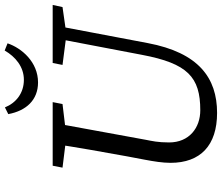

<svg xmlns="http://www.w3.org/2000/svg" viewBox="-82 -828 925 800"><g transform="rotate(-90 380.0 -427.5)"><path d="M203 -614H222L347 -629L355 -670H90L82 -629L203 -614ZM310 15C456 15 561 -62 601 -274L676 -670H623L552 -298C516 -108 460 -55 321 -55C248 -55 187 -101 187 -185C187 -232 193 -256 198 -282L269 -670H182C166 -567 148 -463 129 -360L115 -286C108 -249 102 -212 102 -179C102 -54 175 15 310 15ZM626 -614H646L751 -629L760 -670H518L510 -629L626 -614ZM437 -731C522 -731 580 -799 600 -858L570 -870C544 -825 502 -790 448 -790C393 -790 352 -822 333 -869L305 -855C319 -780 364 -731 437 -731Z"/></g></svg>

Font: Source Serif 4 Variable
Style: Italic
Weight: 400
Italic angle: -12°
Designer: Frank Grießhammer
Foundry: Adobe Systems Incorporated
Version: Version 4.004;hotconv 1.0.116;makeotfexe 2.5.65601